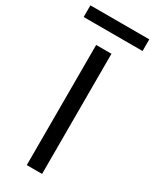

<svg xmlns="http://www.w3.org/2000/svg" viewBox="-254 -928 792 984"><g transform="rotate(30 142.0 -436.0)"><path d="M185.5 0H95V-711H185.5ZM316.5 -803H-32V-872H316.5Z"/></g></svg>

Font: Roberto Sans
Style: Regular
Weight: 400
Designer: Google (font) & Cristiano Sobral (main changes)
Version: Version 1.500; ttfautohint (v1.8.4.7-5d5b-dirty)